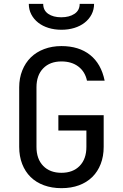

<svg xmlns="http://www.w3.org/2000/svg" viewBox="-20 -970 640 1000"><path d="M284 -370H520V-205Q520 -156 504.5 -116Q489 -76 460.5 -48Q432 -20 391.5 -5Q351 10 300 10Q250 10 209 -5Q168 -20 139.5 -48Q111 -76 95.5 -116Q80 -156 80 -205V-515Q80 -563 96 -603Q112 -643 140.5 -671Q169 -699 210 -714.5Q251 -730 300 -730Q391 -730 449 -684Q507 -638 525 -550H433Q423 -597 388 -623.5Q353 -650 300 -650Q240 -650 205 -614Q170 -578 170 -515V-205Q170 -142 205 -106Q240 -70 300 -70Q360 -70 395 -106Q430 -142 430 -205V-290H284ZM130 -950H205Q205 -916 231 -898Q257 -880 299 -880Q341 -880 368 -898Q395 -916 395 -950H470Q470 -920 457 -895Q444 -870 421 -852Q398 -834 367 -824.5Q336 -815 300 -815Q264 -815 233 -824.5Q202 -834 179 -852Q156 -870 143 -895Q130 -920 130 -950Z"/></svg>

Font: JetBrainsMono NF
Style: Regular
Weight: 400
Monospace: yes
Designer: Philipp Nurullin, Konstantin Bulenkov
Foundry: JetBrains
Version: Version 1.0.2; ttfautohint (v1.8.3)